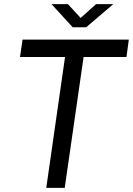

<svg xmlns="http://www.w3.org/2000/svg" viewBox="-20 -916 648 936"><path d="M205.5 0 297 -638H77.5L90 -723H608L596.5 -638H387.5L295.5 0ZM334.5 -783 231 -896H311L373 -828.5L448.5 -896H532.5L400 -783Z"/></svg>

Font: Public Sans
Style: Italic
Weight: 400
Italic angle: -8°
Designer: The Public Sans project authors (U.S. Web Design System). Libre Franklin designed by Pablo Impallari and Rodrigo Fuenzal
Version: Version 1.008; ttfautohint (v1.8.1) -l 8 -r 50 -G 200 -x 14 